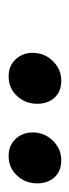

<svg xmlns="http://www.w3.org/2000/svg" viewBox="125 -886 165 456"><g transform="rotate(90 208.0 -658.5)"><path d="M162 -596Q137 -596 121.5 -612.5Q106 -629 106 -653Q106 -681 125.5 -701Q145 -721 172 -721Q198 -721 212.5 -705Q227 -689 227 -664Q227 -636 208.5 -616Q190 -596 162 -596ZM351 -596Q326 -596 310.5 -612.5Q295 -629 295 -653Q295 -681 314.5 -701Q334 -721 361 -721Q387 -721 401.5 -705Q416 -689 416 -664Q416 -636 397.5 -616Q379 -596 351 -596Z"/></g></svg>

Font: Castoro
Style: Italic
Weight: 400
Italic angle: -11°
Designer: John Hudson with Paul Hanslow, assisted by Kaja Sojewska.
Foundry: Tiro Typeworks Ltd.
Version: Version 2.04